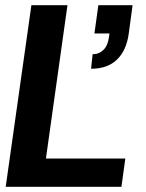

<svg xmlns="http://www.w3.org/2000/svg" viewBox="-20 -720 561 740"><path d="M337 -511Q362 -511 379 -528Q396 -545 400 -577L402 -591H344L359 -700H491L476 -589Q467 -525 430.5 -490Q394 -455 331 -455ZM2 0 101 -700H240L157 -109H463L448 0Z"/></svg>

Font: Host Grotesk Black
Style: Italic
Weight: 900
Italic angle: -8°
Designer: Doğukan Karapınar based on Poppins by Indian Type Foundry, Jonny Pinhorn
Foundry: Element Type
Version: Version 1.000; ttfautohint (v1.8.4.7-5d5b);gftools[0.9.33]